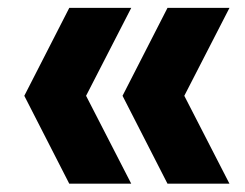

<svg xmlns="http://www.w3.org/2000/svg" viewBox="-20 -520 606 474"><path d="M151 -66.5 40 -283.5 151 -500.5H304L192.5 -283.5L304 -66.5ZM393.5 -66.5 282.5 -283.5 393.5 -500.5H546.5L435 -283.5L546.5 -66.5Z"/></svg>

Font: Encode Sans SemiCondensed SemiCondensed
Style: Bold
Weight: 700
Width: 4
Designer: Multiple Designers
Foundry: Impallari Type
Version: Version 3.000; ttfautohint (v1.8.3) -l 8 -r 50 -G 200 -x 14 